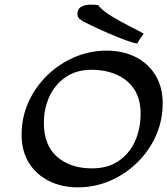

<svg xmlns="http://www.w3.org/2000/svg" viewBox="-20 -782 711 816"><path d="M310.5 14.2Q242.7 14.2 188.5 -12.7Q134.3 -39.6 103 -89.6Q71.8 -139.6 71.8 -210Q71.8 -283.2 100.8 -347.7Q129.9 -412.1 180.4 -461.4Q231 -510.7 296.1 -538.8Q361.3 -566.9 433.6 -566.9Q501.5 -566.9 555.2 -540.3Q608.9 -513.7 640.1 -463.4Q671.4 -413.1 671.4 -342.8Q671.4 -269.5 642.6 -205.1Q613.8 -140.6 563.5 -91.3Q513.2 -42 448.2 -13.9Q383.3 14.2 310.5 14.2ZM371.1 -66.4Q438.5 -66.4 484.6 -98.1Q530.8 -129.9 554.2 -182.6Q577.6 -235.4 577.6 -298.8Q577.6 -361.8 550 -403.1Q522.5 -444.3 475.3 -464.8Q428.2 -485.4 369.1 -485.4Q304.7 -485.4 259.3 -454.3Q213.9 -423.3 190.2 -372.1Q166.5 -320.8 166.5 -259.3Q166.5 -164.1 223.1 -115.2Q279.8 -66.4 371.1 -66.4ZM563.5 -597.2Q549.8 -598.1 518.3 -609.6Q486.8 -621.1 449.5 -637Q412.1 -652.8 380.6 -667.7Q349.1 -682.6 335.4 -689.9Q325.7 -695.3 317.4 -702.4Q309.1 -709.5 309.1 -722.2Q309.1 -744.6 325.9 -753.4Q342.8 -762.2 361.8 -762.2Q380.9 -762.2 396.5 -760.3Q416.5 -736.3 451.7 -714.6Q486.8 -692.9 524.9 -673.8Q563 -654.8 590.8 -638.7Q583.5 -628.4 576.2 -618.4Q568.8 -608.4 563.5 -597.2Z"/></svg>

Font: Lumanosimo
Style: Regular
Weight: 400
Designer: The DocRepair Project, Eduardo Rodriguez Tunni
Foundry: Google
Version: Version 1.010